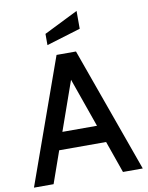

<svg xmlns="http://www.w3.org/2000/svg" viewBox="-98 -990 817 1060"><g transform="rotate(-10 310.0 -460.0)"><path d="M441 -179H178L115 0H5L255 -700H364L615 0H504ZM407 -276 310 -551 213 -276ZM215 -825 406 -920V-820L215 -762Z"/></g></svg>

Font: Cabin Medium
Style: Regular
Weight: 500
Designer: Pablo Impallari
Foundry: Pablo Impallari. http://www.impallari.com Igino Marini. http://www.ikern.com
Version: Version 2.001